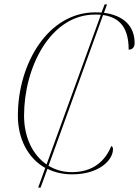

<svg xmlns="http://www.w3.org/2000/svg" viewBox="-20 -780 630 870"><path d="M153 70H164L195 -15C227 1 265 10 307 10C430 10 492 -55 492 -104C492 -113 489 -116 484 -118C457 -51 402 0 306 0C266 0 231 -10 200 -29L447 -712C528 -700 563 -648 563 -555C581 -555 590 -567 590 -585C590 -660 542 -710 451 -722L465 -760H454L440 -723C431 -724 421 -724 411 -724C198 -724 61 -492 61 -256C61 -150 107 -63 185 -19ZM89 -256C89 -473 207 -714 411 -714C420 -714 429 -714 437 -713L191 -35C128 -78 89 -158 89 -256Z"/></svg>

Font: Noto Serif Display Thin
Style: Italic
Weight: 100
Italic angle: -12°
Designer: Monotype Design Team
Foundry: Monotype Imaging Inc.
Version: Version 2.009